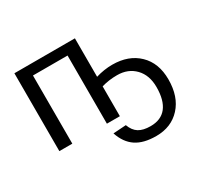

<svg xmlns="http://www.w3.org/2000/svg" viewBox="-153 -724 1176 1127"><g transform="rotate(-30 435.0 -160.0)"><path d="M65.9 -527.8H476.1V-267.1Q532.7 -284.2 587.9 -284.2Q698.2 -284.2 764.6 -220Q831.1 -155.8 831.1 -44.9Q831.1 71.8 768.6 139.9Q706.1 208 604 208Q518.1 208 467.3 173.8Q416.5 139.6 393.1 68.8L480 63Q495.1 104.5 524.4 122.8Q553.7 141.1 604 141.1Q675.3 141.1 711.7 94.7Q748 48.3 748 -41Q748 -121.6 701.9 -169.2Q655.8 -216.8 582 -216.8Q525.9 -216.8 476.1 -202.1V0H388.2V-461.9H153.8V0H65.9Z"/></g></svg>

Font: Libra Sans Modern
Style: Regular
Weight: 400
Foundry: Stefan Peev, Context Ltd
Version: Version 1.000